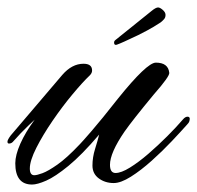

<svg xmlns="http://www.w3.org/2000/svg" viewBox="-39 -484 529 515"><path d="M47 11Q2 11 2 -46Q2 -68 15.5 -98.5Q29 -129 54 -163Q54 -163 36 -146Q18 -129 -5 -103Q-9 -99 -15 -99Q-19 -99 -19 -104Q-19 -109 -10 -121L128 -283Q154 -313 185 -313Q208 -313 208 -295Q208 -288 202 -282Q183 -264 155.5 -231Q128 -198 102 -160Q76 -122 58.5 -87.5Q41 -53 41 -32Q41 -14 53 -14Q60 -14 75 -19.5Q90 -25 115 -42.5Q140 -60 175 -97Q181 -103 207 -133Q233 -163 277 -219Q355 -316 379 -316Q412 -316 415 -289Q417 -280 373 -230Q316 -161 295 -131Q256 -74 256 -42Q256 -20 271 -20Q286 -20 309.5 -34.5Q333 -49 359 -71.5Q385 -94 409.5 -118.5Q434 -143 452 -164Q458 -171 464 -171Q470 -171 470 -165Q470 -163 469 -159Q468 -155 463 -150Q447 -132 422 -105.5Q397 -79 368 -53Q339 -27 312 -10Q285 7 266 7Q243 7 226 -5.5Q209 -18 209 -40Q209 -62 216 -84.5Q223 -107 227 -123Q180 -68 144.5 -39Q109 -10 85 0.5Q61 11 47 11ZM274 -364Q267 -362 267 -370Q267 -374 271 -377L368 -455Q379 -464 385 -464Q390 -464 397.5 -457.5Q405 -451 405 -444Q405 -437 401 -432.5Q397 -428 392 -424Q386 -420 372 -411.5Q358 -403 332 -390Q309 -379 294.5 -372.5Q280 -366 274 -364Z"/></svg>

Font: Alex Brush
Style: Regular
Weight: 400
Designer: Robert E. Leuschke
Foundry: Robert E. Leuschke
Version: Version 1.111; ttfautohint (v1.8.4.7-5d5b)